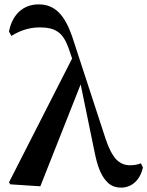

<svg xmlns="http://www.w3.org/2000/svg" viewBox="-20 -840 672 876"><path d="M533 16C581 16 620 -19 632 -76L623 -95C608 -89 592 -86 573 -86C548 -86 528 -95 511 -112C493 -131 476 -163 461 -209L311 -668C275 -775 229 -820 156 -820C87 -820 36 -775 21 -696L32 -676C73 -702 116 -715 162 -715C197 -715 223 -709 242 -696C263 -683 279 -658 292 -623L309 -573L21 -8L27 1L164 10L348 -455L412 -144C424 -83 441 -40 464 -15C481 6 504 16 533 16Z"/></svg>

Font: AllPunType Bold
Style: Regular
Weight: 700
Version: 1.0